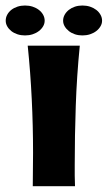

<svg xmlns="http://www.w3.org/2000/svg" viewBox="-59 -673 384 686"><path d="M226.1 -509.8Q215.3 -400.9 211.7 -294.9Q208 -189 208 -83Q208 -64.5 208 -45.7Q208 -26.9 209 -7.8H58.1Q58.1 -38.1 58.6 -67.9Q59.1 -97.7 59.1 -127Q59.1 -224.1 54.4 -319.3Q49.8 -414.6 40 -509.8ZM100.6 -599.1Q100.6 -588.4 95 -578.9Q89.4 -569.3 79.8 -562Q70.3 -554.7 57.6 -550.5Q44.9 -546.4 30.3 -546.4Q16.1 -546.4 3.4 -550.5Q-9.3 -554.7 -18.6 -562Q-27.8 -569.3 -33.2 -578.9Q-38.6 -588.4 -38.6 -599.1Q-38.6 -610.4 -33.2 -620.4Q-27.8 -630.4 -18.6 -637.7Q-9.3 -645 3.4 -649.2Q16.1 -653.3 30.3 -653.3Q44.9 -653.3 57.6 -649.2Q70.3 -645 79.8 -637.7Q89.4 -630.4 95 -620.4Q100.6 -610.4 100.6 -599.1ZM305.7 -599.1Q305.7 -588.4 300 -578.9Q294.4 -569.3 284.9 -562Q275.4 -554.7 262.7 -550.5Q250 -546.4 235.4 -546.4Q221.2 -546.4 208.7 -550.5Q196.3 -554.7 187 -562Q177.7 -569.3 172.1 -578.9Q166.5 -588.4 166.5 -599.1Q166.5 -610.4 172.1 -620.4Q177.7 -630.4 187 -637.7Q196.3 -645 208.7 -649.2Q221.2 -653.3 235.4 -653.3Q250 -653.3 262.7 -649.2Q275.4 -645 284.9 -637.7Q294.4 -630.4 300 -620.4Q305.7 -610.4 305.7 -599.1Z"/></svg>

Font: Galindo
Style: Regular
Weight: 400
Version: Version 1.000